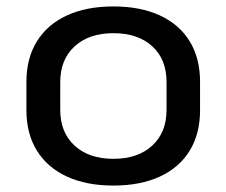

<svg xmlns="http://www.w3.org/2000/svg" viewBox="-20 -568 703 596"><path d="M332 8Q248 8 187.5 -20Q127 -48 94.5 -100.5Q62 -153 62 -226V-314Q62 -387 94.5 -439.5Q127 -492 187.5 -520Q248 -548 332 -548Q416 -548 476.5 -520Q537 -492 569 -439.5Q601 -387 601 -314V-226Q601 -153 569 -100.5Q537 -48 476.5 -20Q416 8 332 8ZM332 -75Q408 -75 452.5 -116Q497 -157 497 -227V-313Q497 -384 452.5 -424.5Q408 -465 332 -465Q256 -465 211.5 -424Q167 -383 167 -313V-227Q167 -157 211.5 -116Q256 -75 332 -75Z"/></svg>

Font: Pathway Extreme 8pt Thin 12pt Medium
Style: Regular
Weight: 500
Version: Version 1.001;gftools[0.9.26]